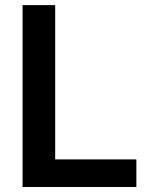

<svg xmlns="http://www.w3.org/2000/svg" viewBox="-20 -748 602 768"><path d="M70.3 0V-727.5H200.7V-110.4H525.4V0Z"/></svg>

Font: Inter 18pt SemiBold
Style: Regular
Weight: 600
Designer: Rasmus Andersson
Foundry: rsms
Version: Version 4.001;git-66647c0bb